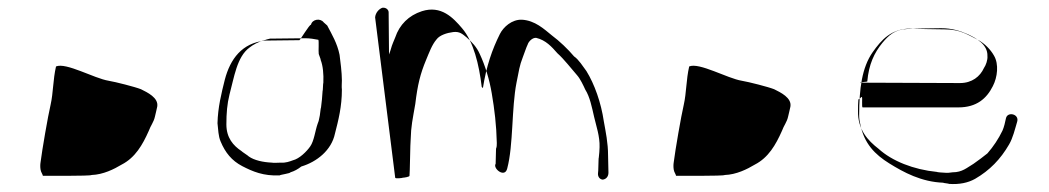

<svg xmlns="http://www.w3.org/2000/svg" viewBox="-20 -493 2715 497"><path d="M125 -321C151 -332 224 -290 261 -284C279 -281 330 -268 345 -262C361 -254 391 -240 387 -217C385 -207 383 -200 381 -191C378 -177 370 -168 365 -154C349 -118 330 -85 295 -67C275 -55 247 -41 217 -40C215 -37 91 -38 91 -38C90 -43 86 -47 85 -54C84 -60 84 -67 85 -73C89 -105 104 -192 111 -222C118 -253 117 -286 125 -321Z M804 -390C806 -388 804 -359 805 -355C804 -354 811 -339 810 -338C816 -323 818 -301 817 -279C816 -278 816 -257 815 -257C814 -241 813 -230 811 -215C810 -215 808 -191 807 -190C806 -183 804 -176 802 -172C796 -155 793 -128 783 -114C774 -101 755 -82 738 -78C730 -75 719 -71 707 -72C707 -72 684 -71 684 -72C661 -73 638 -78 624 -88C624 -89 605 -101 605 -102C584 -116 566 -136 566 -171C566 -200 568 -224 574 -248C586 -292 593 -346 626 -370C633 -376 651 -386 662 -388C668 -390 673 -392 679 -393L770 -394C783 -394 793 -392 804 -390ZM785 -429C781 -430 757 -389 755 -389L667 -388C606 -382 576 -340 562 -287C553 -251 544 -215 543 -174C545 -157 545 -141 551 -127C563 -98 580 -77 607 -63C634 -49 662 -37 704 -39C706 -41 731 -44 732 -47C742 -50 751 -55 760 -62C800 -74 838 -104 847 -147C856 -182 865 -217 865 -261C864 -269 865 -277 865 -285C865 -305 861 -336 859 -351C853 -381 839 -404 827 -427L818 -435C809 -447 788 -443 785 -429Z M951 -448C951 -447 1003 -33 1003 -33C1003 -30 1021 -32 1023 -33C1025 -33 1040 -35 1040 -38C1041 -41 1042 -128 1043 -131C1044 -168 1048 -183 1055 -224C1061 -274 1068 -302 1083 -338C1091 -357 1098 -377 1110 -391C1118 -402 1137 -408 1153 -410C1170 -412 1177 -405 1188 -396C1202 -384 1214 -371 1222 -353C1236 -323 1247 -287 1253 -251C1260 -210 1265 -169 1266 -123C1266 -117 1266 -113 1264 -108L1263 -69C1255 -57 1287 -31 1293 -57C1309 -117 1304 -213 1317 -279C1323 -309 1325 -324 1333 -344C1337 -354 1342 -370 1346 -378C1348 -385 1358 -396 1368 -395C1393 -389 1408 -372 1423 -355C1440 -340 1459 -315 1474 -298C1482 -289 1490 -272 1495 -261C1507 -242 1512 -216 1518 -190C1523 -168 1533 -140 1532 -112C1532 -104 1531 -95 1530 -85C1529 -86 1529 -45 1528 -45C1527 -36 1532 -29 1540 -28C1549 -29 1555 -36 1555 -46C1555 -47 1554 -90 1554 -91C1554 -123 1548 -151 1543 -179C1536 -227 1519 -275 1498 -309C1489 -321 1478 -339 1466 -347C1451 -365 1428 -387 1409 -401C1388 -418 1365 -440 1331 -442C1305 -443 1283 -423 1274 -405C1254 -365 1239 -322 1230 -265L1227 -268C1220 -326 1206 -385 1176 -420C1153 -447 1122 -480 1072 -464C1038 -453 1014 -429 1003 -396C1002 -394 993 -372 993 -370C992 -366 989 -357 987 -352L986 -461C986 -468 979 -474 970 -473C961 -470 952 -460 951 -448Z M1764 -321C1790 -332 1863 -290 1900 -284C1918 -281 1969 -268 1984 -262C2000 -254 2030 -240 2026 -217C2024 -207 2022 -200 2020 -191C2017 -177 2009 -168 2004 -154C1988 -118 1969 -85 1934 -67C1914 -55 1886 -41 1856 -40C1854 -37 1730 -38 1730 -38C1729 -43 1725 -47 1724 -54C1723 -60 1723 -67 1724 -73C1728 -105 1743 -192 1750 -222C1757 -253 1756 -286 1764 -321Z M2206 -278C2207 -281 2225 -281 2225 -282C2229 -327 2243 -356 2264 -382C2280 -401 2296 -417 2329 -418C2330 -419 2415 -420 2416 -420C2444 -420 2466 -413 2486 -404C2507 -394 2537 -378 2536 -348C2537 -338 2532 -324 2527 -317C2517 -295 2496 -278 2465 -278L2210 -279C2209 -279 2208 -278 2206 -278ZM2211 -242C2213 -241 2210 -215 2213 -215H2461C2508 -215 2534 -238 2550 -270C2562 -293 2566 -327 2553 -349C2544 -365 2529 -380 2513 -389C2485 -403 2466 -417 2425 -417C2425 -417 2339 -418 2340 -419C2287 -420 2261 -389 2239 -358C2211 -318 2204 -263 2204 -195C2204 -186 2205 -179 2207 -171C2217 -121 2245 -93 2282 -70C2319 -47 2365 -22 2422 -20C2421 -19 2437 -18 2436 -17C2464 -15 2486 -20 2504 -30C2542 -52 2570 -81 2592 -119C2602 -136 2607 -158 2613 -178C2619 -198 2588 -205 2584 -187C2582 -177 2579 -164 2575 -155C2565 -134 2551 -113 2536 -96C2529 -90 2510 -76 2500 -69C2483 -59 2471 -47 2446 -47C2439 -46 2432 -45 2424 -46C2423 -46 2405 -47 2405 -48C2345 -54 2289 -76 2254 -108C2227 -129 2200 -157 2201 -206C2201 -216 2201 -226 2202 -236C2205 -235 2208 -242 2211 -242Z"/></svg>

Font: Photofail
Style: Regular
Weight: 400
Foundry: Cannot Into Space Fonts
Version: Version 0.97